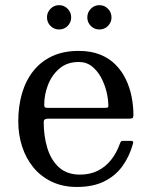

<svg xmlns="http://www.w3.org/2000/svg" viewBox="-20 -732 603 762"><path d="M52.5 -250Q52.5 -197.5 67.8 -150.5Q83 -103.5 112.5 -67.5Q142 -31.5 185.5 -10.8Q229 10 285.5 10Q349 10 393.5 -12Q438 -34 466 -72.8Q494 -111.5 508 -162.5Q509.5 -168 507.5 -170.5Q505.5 -173 498 -173H469Q461.5 -173 459.5 -169.8Q457.5 -166.5 455.5 -161Q442.5 -124.5 420.5 -97Q398.5 -69.5 367.8 -54.2Q337 -39 297.5 -39Q246 -39 214.2 -67.8Q182.5 -96.5 168 -144Q153.5 -191.5 153.5 -246.5Q153.5 -255 157.8 -258Q162 -261 170 -261H491.5Q502 -261 505.8 -263.2Q509.5 -265.5 509.5 -275.5Q509.5 -311 502.5 -347.2Q495.5 -383.5 480 -416.2Q464.5 -449 439.2 -474.8Q414 -500.5 377.8 -515.2Q341.5 -530 292.5 -530Q232 -530 187 -509Q142 -488 112 -450Q82 -412 67.2 -361Q52.5 -310 52.5 -250ZM169.5 -304Q160.5 -304 158 -306.5Q155.5 -309 155.5 -316.5Q155.5 -356 170.5 -395Q185.5 -434 216 -460Q246.5 -486 292.5 -486Q323 -486 345 -468.5Q367 -451 381.5 -423.8Q396 -396.5 403 -366.8Q410 -337 410 -312Q410 -307 407.8 -305.5Q405.5 -304 395.5 -304ZM374.5 -615Q394.5 -615 408.5 -629Q422.5 -643 422.5 -663Q422.5 -683 408.5 -697.2Q394.5 -711.5 374.5 -711.5Q354.5 -711.5 340.5 -697.2Q326.5 -683 326.5 -663Q326.5 -643 340.5 -629Q354.5 -615 374.5 -615ZM214.5 -615Q234.5 -615 248.5 -629Q262.5 -643 262.5 -663Q262.5 -683 248.5 -697.2Q234.5 -711.5 214.5 -711.5Q194.5 -711.5 180.5 -697.2Q166.5 -683 166.5 -663Q166.5 -643 180.5 -629Q194.5 -615 214.5 -615Z"/></svg>

Font: Besley
Style: Regular
Weight: 400
Designer: Owen Earl
Foundry: indestructible type*
Version: Version 4.000